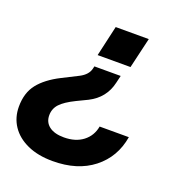

<svg xmlns="http://www.w3.org/2000/svg" viewBox="-161 -608 869 933"><g transform="rotate(20 273.5 -141.5)"><path d="M279 -500H450L413 -342H243ZM374 -247Q355 -163 276 -123L220 -96Q167 -70 144.5 -45.5Q122 -21 122 13Q122 49 149 69.5Q176 90 225 90Q285 90 323.5 60.5Q362 31 371 -19H522Q504 89 422.5 153Q341 217 213 217Q137 217 82 192Q27 167 -2 123.5Q-31 80 -31 24Q-31 -48 5.5 -94Q42 -140 113 -176L196 -218Q236 -239 244 -272L247 -285H383Z"/></g></svg>

Font: CBA Beacon Sans Extra Bold
Style: Italic
Weight: 800
Italic angle: -13°
Designer: Wei Huang
Foundry: Wei Huang
Version: Version 1.002